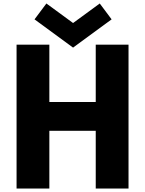

<svg xmlns="http://www.w3.org/2000/svg" viewBox="-20 -1081 832 1101"><path d="M620 -970 552 -1061 399 -949 246 -1061 178 -970 399 -808ZM263 -331H529V0H717V-825H529V-496H263V-825H75V0H263Z"/></svg>

Font: Sztylet
Style: Bd
Weight: 700
Foundry: Cannot Into Space Fonts, PlusOne Fonts
Version: Version 0.12